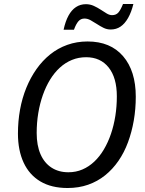

<svg xmlns="http://www.w3.org/2000/svg" viewBox="-20 -933 726 963"><path d="M319 10Q238 10 182.5 -23Q127 -56 98.5 -117.5Q70 -179 70 -263Q70 -325 80.5 -383Q91 -441 112 -492.5Q133 -544 163 -586.5Q193 -629 231.5 -660Q270 -691 317.5 -708Q365 -725 419 -725Q534 -725 597.5 -651Q661 -577 661 -448Q661 -386 651 -328.5Q641 -271 622 -219.5Q603 -168 574 -126Q545 -84 507 -53.5Q469 -23 422 -6.5Q375 10 319 10ZM323 -69Q361 -69 393.5 -83Q426 -97 453 -122.5Q480 -148 501 -183.5Q522 -219 536.5 -261.5Q551 -304 558.5 -351.5Q566 -399 566 -450Q566 -543 525 -594.5Q484 -646 412 -646Q374 -646 341 -632.5Q308 -619 280.5 -594Q253 -569 231.5 -534Q210 -499 195 -456.5Q180 -414 172 -366Q164 -318 164 -266Q164 -204 183 -160Q202 -116 238 -92.5Q274 -69 323 -69ZM299 -784Q308 -826 323.5 -854.5Q339 -883 361 -897.5Q383 -912 411 -912Q432 -912 450.5 -903.5Q469 -895 485 -884.5Q501 -874 515 -865.5Q529 -857 542 -857Q562 -857 573.5 -870Q585 -883 597 -913H649Q639 -872 622.5 -843Q606 -814 584.5 -799.5Q563 -785 535 -785Q516 -785 499 -793.5Q482 -802 466 -812.5Q450 -823 434.5 -831.5Q419 -840 404 -840Q385 -840 373 -826Q361 -812 351 -784Z"/></svg>

Font: Noto Sans Display
Style: Italic
Weight: 400
Italic angle: -12°
Designer: Monotype Design Team
Foundry: Monotype Imaging Inc.
Version: Version 2.003